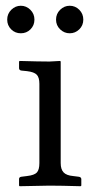

<svg xmlns="http://www.w3.org/2000/svg" viewBox="-20 -642 317 664"><path d="M189.9 -429.2V-78.1Q189.9 -56.2 200 -45.7Q210 -35.2 232.9 -33.2L252 -30.8Q260.7 -29.8 261.2 -22.9V0L258.8 2Q189.9 0 150.9 0L47.9 2L45.9 0V-22.9Q45.9 -29.8 54.2 -30.8L73.2 -33.2Q99.1 -36.1 107.7 -45.7Q116.2 -55.2 116.2 -78.1V-352.1Q116.2 -374 107.2 -383.5Q98.1 -393.1 73.2 -396L54.2 -397.9Q46.4 -398.9 45.9 -405.8V-429.2L47.9 -431.2Q115.7 -429.2 150.9 -429.2L188 -431.2ZM18.6 -540.5Q4.9 -554.2 4.9 -574.2Q4.9 -594.2 19 -608.2Q33.2 -622.1 52 -622.1Q70.8 -622.1 85 -608.2Q99.1 -594.2 99.1 -574.2Q99.1 -554.2 85.4 -540.5Q71.8 -526.9 52 -526.9Q32.2 -526.9 18.6 -540.5ZM188 -540.5Q173.8 -554.2 173.8 -574.2Q173.8 -594.2 188 -608.2Q202.1 -622.1 221.2 -622.1Q240.2 -622.1 254.2 -608.2Q268.1 -594.2 268.1 -574.2Q268.1 -554.2 254.2 -540.5Q240.2 -526.9 221.2 -526.9Q202.1 -526.9 188 -540.5Z"/></svg>

Font: Linux Libertine Capitals
Style: Small Caps
Weight: 400
Designer: Philipp H. Poll
Foundry: Philipp H. Poll
Version: Version 5.1.3